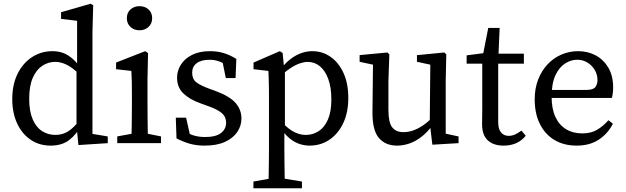

<svg xmlns="http://www.w3.org/2000/svg" viewBox="-20 -759 3320 1018"><path d="M134.8 -235.2Q134.8 -169.9 153 -127.2Q171.2 -84.5 202.7 -64.1Q234.3 -43.7 273.7 -43.7Q311.6 -43.7 341.4 -62.5Q371.3 -81.3 404.7 -124.9L413.8 -98.5Q385.3 -45.9 346.8 -16.4Q308.2 13.1 248.8 13.1Q188 13.1 142.1 -18.3Q96.1 -49.6 70.6 -105.2Q45 -160.7 45 -233.2Q45 -309.6 72.7 -366.7Q100.5 -423.7 149.1 -455.7Q197.7 -487.7 258.4 -487.7Q288.2 -487.7 314.5 -478.3Q340.7 -468.9 366.1 -446.4Q391.5 -424 417.4 -384.6L407.4 -359Q365.2 -400.6 333.6 -415.8Q302.1 -431 272.9 -431Q236.3 -431 204.8 -410.6Q173.2 -390.1 154 -346.9Q134.8 -303.7 134.8 -235.2ZM451.2 -52.2 551.3 -35.7V0L395.8 10.1L385.7 -91.2V-386.4L388.8 -399.3V-648.8L303.8 -658.8V-694.2L460.1 -739.2L474.2 -731.1L470.2 -589.2V0Z M719.6 -598.4Q691.2 -598.4 671.9 -616.2Q652.5 -634 652.5 -662.4Q652.5 -691.8 671.9 -709Q691.2 -726.3 719.6 -726.3Q748 -726.3 767.4 -709Q786.7 -691.8 786.7 -662.4Q786.7 -634 767.4 -616.2Q748 -598.4 719.6 -598.4ZM765 0H676.4Q677.4 -23 677.9 -60.5Q678.4 -98 678.9 -138.5Q679.4 -179 679.4 -210V-257Q679.4 -298 678.9 -325.5Q678.4 -353 676.4 -383L595.5 -392V-427.3L749.8 -487.7L765 -477.6L762 -342V-210Q762 -179 762.5 -138.5Q763 -98 763.5 -60.5Q764 -23 765 0ZM733.9 -55.7 833.7 -35.7V0H601.7V-35.7L710.7 -55.7Z M1065.2 13.1Q1022.8 13.1 987.9 3.5Q952.9 -6.1 915.8 -25.3L912.1 -135.1H966.7L993.5 -16.2L944 -39V-73.4Q970.4 -53.5 1000.3 -43Q1030.3 -32.5 1067.2 -32.5Q1124.3 -32.5 1151.6 -53.6Q1178.8 -74.7 1178.8 -108.4Q1178.8 -139.9 1156.1 -159.3Q1133.4 -178.6 1086.3 -195.5L1039.8 -212.4Q984.7 -232.2 951.8 -264.1Q918.8 -296 918.8 -347.3Q918.8 -383.8 939.1 -416.1Q959.3 -448.4 998.3 -468Q1037.2 -487.7 1092.9 -487.7Q1134.2 -487.7 1167.4 -477.2Q1200.7 -466.7 1233.1 -446.7L1228.9 -345.2H1177.2L1156.7 -447.5L1193.8 -431V-404.4Q1169.6 -423.3 1144.4 -432.7Q1119.2 -442.1 1091.8 -442.1Q1046.5 -442.1 1022.7 -423.8Q998.9 -405.6 998.9 -373.8Q998.9 -340.6 1019.6 -323.6Q1040.3 -306.7 1091.4 -287.9L1122.4 -276.8Q1197.2 -249.1 1228.7 -213.5Q1260.1 -177.8 1260.1 -130.3Q1260.1 -92.4 1238.3 -59.6Q1216.5 -26.8 1173 -6.9Q1129.6 13.1 1065.2 13.1Z M1736.9 -230.7Q1736.9 -295.3 1720.6 -339.9Q1704.4 -384.5 1676.2 -407.7Q1648.1 -430.8 1611.5 -430.8Q1593.1 -430.8 1569.5 -422.9Q1546 -414.9 1517.5 -395.9Q1489 -376.8 1453.2 -341.8L1444.2 -359.8Q1488.2 -426.6 1536.3 -457.1Q1584.5 -487.7 1636.4 -487.7Q1689.5 -487.7 1732.5 -457.7Q1775.6 -427.8 1801.2 -372.2Q1826.7 -316.7 1826.7 -239.3Q1826.7 -162.1 1799.5 -105.5Q1772.4 -48.9 1726.2 -17.9Q1680.1 13.1 1621.2 13.1Q1590.4 13.1 1559.7 1.3Q1529 -10.5 1500.2 -39.4Q1471.4 -68.2 1444.6 -120.2L1453.6 -136.3Q1492.2 -87.7 1528.1 -65.6Q1564 -43.6 1601 -43.6Q1638.5 -43.6 1669.5 -63.5Q1700.5 -83.4 1718.7 -125.2Q1736.9 -166.9 1736.9 -230.7ZM1460.1 183.6 1581 203.6V239.3H1323.7V203.6L1435.7 183.6ZM1406.1 28.4V-257.6Q1406.1 -285.6 1405.6 -306Q1405.1 -326.3 1404.6 -344.7Q1404.1 -363 1403.1 -383L1324.2 -392V-427.3L1463.6 -487.7L1478.7 -477.7L1486.6 -393.1L1490.7 -390.4V-78.2L1487.7 -71.9V26.5Q1487.7 61.4 1488.2 96.8Q1488.7 132.3 1489.2 168Q1489.7 203.7 1490.7 239.3H1403.1Q1404.1 203.7 1404.6 168.5Q1405.1 133.2 1405.6 98.3Q1406.1 63.3 1406.1 28.4Z M2411.3 0 2272.3 8.2 2258.6 -108.9 2261.7 -431.2 2283.3 -411.4 2190.7 -431.4V-466.6L2335.9 -480.7L2346.2 -470.7L2343.2 -330.6V-29.7L2316.8 -55.9L2411.3 -35.6ZM2039.4 -330.6V-176.3Q2039.4 -110.4 2059.1 -84.4Q2078.8 -58.4 2118.9 -58.4Q2144.6 -58.4 2169.8 -67.1Q2195.1 -75.8 2220.3 -92.4Q2245.5 -109.1 2269.9 -133.8H2291.9V-81.9H2240L2274.9 -97.7Q2247.1 -58.4 2215.2 -34Q2183.3 -9.5 2150.7 1.8Q2118 13.1 2084.5 13.1Q2024.3 13.1 1989 -27.4Q1953.8 -67.9 1954.8 -166.9L1957.8 -431.2L1979.5 -411.4L1886.7 -431.4V-466.8L2034.1 -480.7L2044.4 -470.7Z M2579.3 -474.5H2757.6V-421.6H2579.3ZM2621.5 -112.4Q2621.5 -73.6 2637 -56.1Q2652.4 -38.7 2677.2 -38.7Q2694.1 -38.7 2709.9 -45.6Q2725.7 -52.5 2744.5 -66.4L2767.5 -39.5Q2748.5 -14.7 2718.7 -0.8Q2688.8 13.1 2649.8 13.1Q2596.9 13.1 2566.5 -14.7Q2536 -42.5 2536 -101.4Q2536 -119.8 2536.5 -138.6Q2537 -157.3 2537 -186.3V-421.6H2454.1V-465.5L2577.8 -481.5L2536.8 -448.1L2568.7 -610.8H2629.2L2621.5 -435.5Z M3044.7 -487.7Q3097.5 -487.7 3139.3 -464.9Q3181 -442.1 3206 -399.3Q3230.9 -356.5 3230.9 -295.5Q3230.9 -278.5 3229 -264.2Q3227 -249.8 3224 -239.6H2853.7V-282.2H3088.9Q3124.9 -282.2 3136.4 -297.2Q3147.9 -312.2 3147.9 -333.9Q3147.9 -363.2 3133.7 -387.5Q3119.5 -411.8 3095.1 -427.1Q3070.6 -442.3 3039.4 -442.3Q3008.1 -442.3 2976.9 -422.9Q2945.6 -403.5 2925.2 -360.6Q2904.7 -317.7 2904.7 -245.7Q2904.7 -182.8 2924.6 -139.6Q2944.5 -96.3 2981.2 -74Q3017.8 -51.7 3067.1 -51.7Q3114.7 -51.7 3147 -71.5Q3179.3 -91.2 3206 -121.7L3229.7 -102.9Q3202.5 -49.6 3154.2 -18.2Q3105.9 13.1 3037.6 13.1Q2970.3 13.1 2920.4 -16.4Q2870.5 -46 2842.8 -101.1Q2815 -156.3 2815 -232.5Q2815 -289.9 2833.2 -336.9Q2851.4 -383.9 2883.2 -417.9Q2915 -451.8 2956.8 -469.7Q2998.6 -487.7 3044.7 -487.7Z"/></svg>

Font: Adobe Variable Font Prototype
Style: Regular
Weight: 389
Designer: Frank Grießhammer
Foundry: Adobe
Version: Version 1.004;hotconv 1.0.113;makeotfexe 2.5.65598